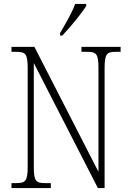

<svg xmlns="http://www.w3.org/2000/svg" viewBox="-20 -951 660 971"><path d="M284 -784V-771H295C336 -814 395 -886 416 -921V-931H360C344 -886 314 -836 284 -784ZM38 0H237V-25H209C161 -25 151 -35 151 -109V-632L475 0H509V-605C509 -679 520 -689 567 -689H590V-714H392V-689H420C467 -689 478 -679 478 -606V-82L154 -714H38V-689H61C109 -689 120 -679 120 -606V-109C120 -35 109 -25 61 -25H38Z"/></svg>

Font: Noto Serif Devanagari Condensed ExtraLight
Style: Regular
Weight: 200
Width: 3
Designer: Universal Thirst, Indian Type Foundry and the Monotype Design Team
Foundry: Monotype Imaging Inc.
Version: Version 2.004